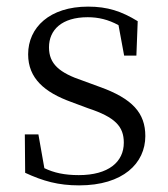

<svg xmlns="http://www.w3.org/2000/svg" viewBox="-20 -546 508 580"><path d="M219 14C352 14 419 -53 419 -135C419 -204 381 -248 280 -284L231 -302C159 -326 128 -353 128 -403C128 -456 167 -494 245 -494C277 -494 307 -487 338 -470L355 -378H392L396 -482C347 -512 305 -526 246 -526C130 -526 65 -463 65 -382C65 -309 115 -267 195 -238L246 -219C328 -192 354 -164 354 -115C354 -57 308 -17 218 -17C175 -17 143 -24 114 -38L96 -140H55L56 -24C110 1 156 14 219 14Z"/></svg>

Font: Noto Serif HK Light
Style: Regular
Weight: 300
Designer: Ryoko NISHIZUKA 西塚涼子 (kana & ideographs); Frank Grießhammer (Latin, Greek & Cyrillic); Wenlong ZHANG 张文龙 (bopomofo); San
Foundry: Adobe
Version: Version 2.001;hotconv 1.1.0;makeotfexe 2.6.0